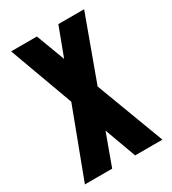

<svg xmlns="http://www.w3.org/2000/svg" viewBox="-169 -774 771 863"><g transform="rotate(-30 216.0 -342.0)"><path d="M14.6 0 147.5 -352.5 26.4 -683.6H160.2L215.8 -535.2L271.5 -683.6H405.3L284.2 -352.5L417 0H275.4L215.8 -163.1L156.2 0Z"/></g></svg>

Font: Post No Bills Colombo ExtraBold
Style: Regular
Weight: 800
Designer: Kosala Senevirathne, Siva Puranthara, Lasantha Premarathna, Tharique Azeez
Foundry: Mooniak
Version: Version 1.220 ; ttfautohint (v1.6)